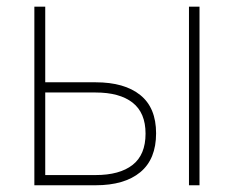

<svg xmlns="http://www.w3.org/2000/svg" viewBox="-20 -550 695 570"><path d="M443.4 -154.3Q443.4 -77.6 396.5 -38.8Q349.6 0 263.7 0H82V-530.3H114.3V-305.7H263.7Q349.6 -305.7 396.5 -267.8Q443.4 -230 443.4 -154.3ZM263.7 -30.3Q335 -30.3 373.5 -60.3Q412.1 -90.3 412.1 -153.3Q412.1 -215.3 373.5 -245.4Q335 -275.4 263.7 -275.4H114.3V-30.3ZM541 -530.3H572.3V0H541Z"/></svg>

Font: Pretendard JP Thin
Style: Regular
Weight: 100
Designer: Base glyphs from Inter by Rasmus Andersson; Hangeul glyphs from Noto Sans CJK(Source Han Sans) by Jang Soo-young and Kan
Foundry: Kil Hyung-jin
Version: Version 1.309